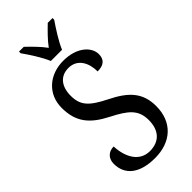

<svg xmlns="http://www.w3.org/2000/svg" viewBox="-292 -987 1053 1053"><g transform="rotate(-45 234.0 -460.5)"><path d="M195 -771H282C300 -816 342 -880 368 -918V-931H331C300 -901 264 -866 238 -830C212 -866 176 -901 145 -931H108V-918C135 -880 177 -816 195 -771ZM223 10C345 10 429 -61 429 -188C429 -294 372 -349 269 -400C169 -450 137 -485 137 -559C137 -630 172 -676 236 -676C306 -676 336 -615 336 -549C382 -549 408 -568 408 -611C408 -667 349 -724 244 -724C137 -724 55 -655 55 -547C55 -437 105 -378 207 -326C303 -277 346 -242 346 -162C346 -82 303 -37 230 -37C153 -37 111 -105 107 -196C66 -196 40 -169 40 -128C40 -46 99 10 223 10Z"/></g></svg>

Font: Noto Serif Sinhala Condensed
Style: Regular
Weight: 400
Width: 3
Designer: Jelle Bosma - Monotype Design Team
Foundry: Monotype Imaging Inc.
Version: Version 2.007